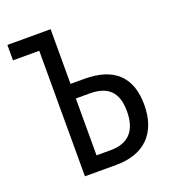

<svg xmlns="http://www.w3.org/2000/svg" viewBox="-131 -814 822 914"><g transform="rotate(-20 280.0 -357.0)"><path d="M143 0H301C445 0 525 -81 525 -224C525 -365 449 -437 299 -437H229V-714H10V-636H143ZM229 -75V-363H299C393 -363 437 -318 437 -223C437 -125 391 -75 301 -75Z"/></g></svg>

Font: Noto Sans Condensed
Style: Regular
Weight: 400
Width: 3
Designer: Monotype Design Team
Foundry: Monotype Imaging Inc.
Version: Version 2.013